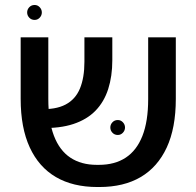

<svg xmlns="http://www.w3.org/2000/svg" viewBox="-20 -747 789 771"><path d="M371 4Q273 4 204.5 -36Q136 -76 99.5 -155Q63 -234 63 -350V-597H174V-350Q174 -261 196.5 -202Q219 -143 262.5 -114Q306 -85 369 -85H377Q441 -85 485 -114Q529 -143 552 -201.5Q575 -260 575 -349V-597H686V-350Q686 -233 649.5 -154.5Q613 -76 545 -36Q477 4 379 4ZM144 -233 137 -309Q203 -306 243 -327Q283 -348 301 -391.5Q319 -435 319 -499V-597H431V-505Q431 -441 414.5 -389.5Q398 -338 363.5 -302.5Q329 -267 274.5 -249Q220 -231 144 -233ZM453 -205Q440 -205 431.5 -214Q423 -223 423 -235Q423 -247 431.5 -256Q440 -265 453 -265Q465 -265 473.5 -256Q482 -247 482 -235Q482 -223 473.5 -214Q465 -205 453 -205ZM119 -667Q106 -667 97.5 -676Q89 -685 89 -697Q89 -709 97.5 -718Q106 -727 119 -727Q131 -727 139.5 -718Q148 -709 148 -697Q148 -685 139.5 -676Q131 -667 119 -667Z"/></svg>

Font: Noto Sans Hebrew Thin Medium
Style: Regular
Weight: 500
Version: Version 3.001